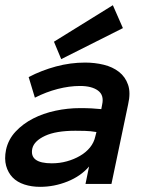

<svg xmlns="http://www.w3.org/2000/svg" viewBox="-46 -706 612 737"><path d="M-22.9 -130.9Q-14.2 -170.9 13.9 -200.9Q42 -231 81.1 -251Q120.1 -271 167 -281Q213.9 -291 261.2 -291Q287.1 -291 305.7 -290Q324.2 -289.1 342.8 -287.1L346.2 -305.2Q354 -340.8 330.1 -358.4Q306.2 -376 261.2 -376Q220.2 -376 175.5 -364.5Q130.9 -353 87.9 -331.1L64 -410.2Q113.8 -436 168.9 -450.9Q224.1 -465.8 280.8 -465.8Q317.9 -465.8 352.1 -457.5Q386.2 -449.2 410.6 -430.2Q435.1 -411.1 445.6 -380.6Q456.1 -350.1 445.8 -305.2L381.8 0H282.2L295.9 -66.9Q264.2 -29.8 213.1 -9.3Q162.1 11.2 107.9 11.2Q75.2 11.2 47.6 2.2Q20 -6.8 2.4 -24.9Q-15.1 -43 -22.5 -69.6Q-29.8 -96.2 -22.9 -130.9ZM152.8 -79.1Q183.1 -79.1 210.4 -86.7Q237.8 -94.2 261 -107.7Q284.2 -121.1 299.6 -140.1Q314.9 -159.2 319.8 -182.1L324.2 -199.2Q300.8 -203.1 279.8 -203.6Q258.8 -204.1 243.2 -204.1Q168.9 -204.1 127 -184.6Q85 -165 78.1 -136.2Q65.9 -79.1 152.8 -79.1ZM425.8 -598.1 189 -479 161.1 -545.9 387.2 -686Z"/></svg>

Font: Anonymous Pro
Style: Bold Italic
Weight: 700
Italic angle: -12°
Monospace: yes
Designer: Mark Simonson
Version: Version 1.003